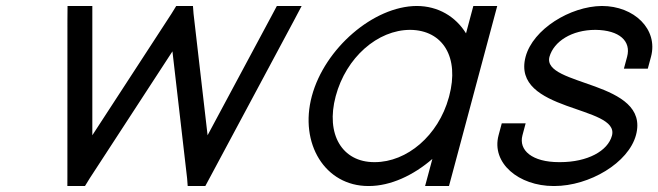

<svg xmlns="http://www.w3.org/2000/svg" viewBox="-20 -603 2205 643"><path d="M205.8 -533 205.7 -10 205.6 20H264.6L280.6 -6L557.5 -431L606.6 -6L608.6 20H667.6L683.7 -10L963.8 -533L990.2 -583H907.2L891.2 -553L675.2 -150L628.2 -557L626.2 -583H570.2L554.2 -557L289.2 -150L289.2 -553L289.2 -583H206.2Z M1024.3 -281C981.7 -122 1068.6 20 1213.6 20C1214.1 20 1214.7 20 1215.2 20C1287.7 20 1364.2 -15.5 1428 -70.8L1414.4 -20L1403.6 20H1483.6L1494.4 -20L1564.3 -281L1565.3 -284.8L1634.5 -543L1645.2 -583H1565.2L1554.5 -543L1540.7 -491.3C1506.1 -547.1 1447.8 -583 1375.2 -583C1230.9 -582 1067.2 -441 1024.3 -281ZM1104.3 -281C1139.1 -411 1244.8 -503 1353.8 -503C1463.5 -502 1519.1 -411 1484.3 -281L1483 -276.3C1447.9 -148.8 1342.8 -60 1235.1 -60C1234.5 -60 1233.9 -60 1233.4 -60C1126.2 -60 1069.9 -152.7 1104.3 -281Z M2160.2 -413C2184.8 -505 2103.7 -583 1995.7 -583C1889.4 -582 1764.8 -505 1740.2 -413C1691.1 -226.1 2056.8 -251 2029.4 -148.7C2015.6 -97.4 1947.8 -60 1855.6 -60C1854.4 -60 1853.3 -60 1852.2 -60C1762.2 -60 1716.2 -99.6 1729.7 -150L1740.4 -190H1660.4L1649.7 -150C1624.8 -57 1717.1 20 1834.1 20C1834.9 20 1835.6 20 1836.4 20C1954.1 20 2085 -57.7 2109.9 -150.8C2159 -333.9 1793.4 -313.1 1820.2 -413C1834.8 -464 1894.3 -503 1974.3 -503C2055 -502 2094.1 -465 2080.2 -413L2069.4 -373H2149.4Z"/></svg>

Font: Nordica Advanced
Style: RegularObl
Weight: 300
Version: Version 1.07